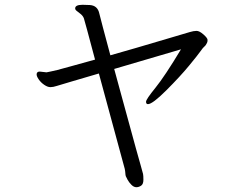

<svg xmlns="http://www.w3.org/2000/svg" viewBox="-20 -717 1040 802"><path d="M325 -697 355 -696Q388 -694 395 -660Q397 -650 410 -602Q423 -554 441 -486Q495 -501 549 -517Q603 -533 679.5 -555.5Q756 -578 772.5 -583Q789 -588 801 -588Q813 -588 830 -573Q847 -558 847 -550Q847 -542 844.5 -537.5Q842 -533 839.5 -529Q837 -525 832.5 -521.5Q828 -518 817.5 -503Q807 -488 770 -443Q733 -398 675 -340Q617 -282 598 -282Q590 -282 590 -292Q590 -302 629 -350Q668 -398 736 -511L457 -429Q472 -373 488.5 -313.5Q505 -254 520 -198.5Q535 -143 547.5 -98Q560 -53 568 -25Q576 3 577.5 9.5Q579 16 579 34Q579 52 569.5 58.5Q560 65 549.5 65Q539 65 529 55Q519 45 513 34Q507 23 505.5 19Q504 15 503.5 6Q503 -3 501 -12L393 -410Q329 -391 280.5 -377Q232 -363 217 -358Q202 -353 190.5 -353Q179 -353 165 -362.5Q151 -372 142 -385Q133 -398 133 -406Q133 -418 146 -418L173 -415H175Q184 -417 192.5 -418.5Q201 -420 219 -424.5Q237 -429 274 -439.5Q311 -450 377 -468Q334 -630 330.5 -640Q327 -650 317.5 -658Q308 -666 301 -671Q294 -676 294 -682Q294 -697 325 -697Z"/></svg>

Font: LXGW Bright TC
Style: Regular
Weight: 400
Designer: Christian Thalmann (Catharsis Fonts)
Foundry: LXGW / Christian Thalmann (Catharsis Fonts) / Fontworks Inc.
Version: Version 5.501